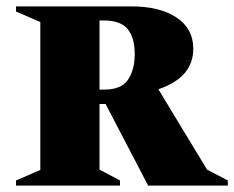

<svg xmlns="http://www.w3.org/2000/svg" viewBox="-20 -580 732 600"><path d="M30 0V-16L106 -49V-511L30 -544V-560H391Q480 -560 532 -525Q584 -490 584 -428Q584 -384 558 -352.5Q532 -321 475 -301L627 -50L692 -16V0H443L310 -255H291V-50L355 -16V0ZM305 -516H291V-300H306Q359 -300 380 -331Q401 -362 401 -411Q401 -462 379 -489Q357 -516 305 -516Z"/></svg>

Font: Spectral SC ExtraBold
Style: Regular
Weight: 800
Designer: Jean-Baptiste Levee
Foundry: Production Type
Version: Version 2.001